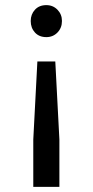

<svg xmlns="http://www.w3.org/2000/svg" viewBox="-20 -545 362 750"><path d="M110 185V0L126 -305H196L212 0V185ZM100 -463Q100 -489 116.5 -507Q133 -525 161 -525Q187 -525 204.5 -507Q222 -489 222 -463Q222 -436 204.5 -418Q187 -400 161 -400Q133 -400 116.5 -418Q100 -436 100 -463Z"/></svg>

Font: Radio Canada
Style: Regular
Weight: 400
Designer: Charles Daoud, Etienne Aubert Bonn, Alexandre Saumier Demers, Jacques Le Bailly
Foundry: Radio-Canada
Version: Version 2.104;gftools[0.9.28.dev5+ged2979d]